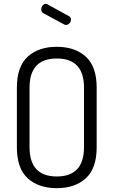

<svg xmlns="http://www.w3.org/2000/svg" viewBox="-20 -975 592 1001"><path d="M68 -208V-518Q68 -628 124.5 -679.5Q181 -731 276 -731Q371 -731 427.5 -679.5Q484 -628 484 -518V-208Q484 -97 427.5 -45.5Q371 6 276 6Q181 6 124.5 -45.5Q68 -97 68 -208ZM418 -208V-518Q418 -670 276 -670Q134 -670 134 -518V-208Q134 -55 276 -55Q418 -55 418 -208ZM314 -848 208 -905Q195 -911 195 -927Q195 -937 202 -946Q209 -955 219 -955Q224 -955 228 -952L339 -891Q350 -886 350 -873Q350 -862 342 -853.5Q334 -845 324 -845Q318 -845 314 -848Z"/></svg>

Font: Dosis
Style: Regular
Weight: 400
Designer: Edgar Tolentino, Pablo Impallari, Igino Marini
Foundry: Edgar Tolentino, Pablo Impallari, Igino Marini
Version: Version 1.007